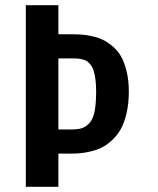

<svg xmlns="http://www.w3.org/2000/svg" viewBox="-20 -720 610 740"><path d="M256.5 -588Q276 -588 291.5 -587Q307 -586 331.2 -581.2Q355.5 -576.5 373.8 -568Q392 -559.5 412.2 -543Q432.5 -526.5 445.8 -503.8Q459 -481 467.8 -446Q476.5 -411 476.5 -367Q476.5 -321 467.8 -283.5Q459 -246 445.2 -221.8Q431.5 -197.5 411.5 -179.2Q391.5 -161 372.5 -151.5Q353.5 -142 330 -136.5Q306.5 -131 290.5 -129.5Q274.5 -128 256.5 -128H205V0H79.5V-700H205V-588ZM253 -221Q278 -221 293.2 -225.2Q308.5 -229.5 323 -243.8Q337.5 -258 344 -288.2Q350.5 -318.5 350.5 -367Q350.5 -393 348 -412.8Q345.5 -432.5 341.5 -446Q337.5 -459.5 330.2 -469Q323 -478.5 316 -483.5Q309 -488.5 297.5 -491.2Q286 -494 277 -494.5Q268 -495 253 -495H205V-221Z"/></svg>

Font: League Mono Narrow SemiBold
Style: Regular
Weight: 600
Width: 3
Designer: Tyler Finck
Foundry: The League of Moveable Type / Tyler Finck
Version: Version 2.210